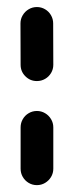

<svg xmlns="http://www.w3.org/2000/svg" viewBox="-20 -539 215 559"><path d="M87.4 0Q74.4 0 63.5 -6.5Q52.6 -13 46.3 -23.9Q40 -34.8 40 -47.8V-168.1Q40 -181.1 46.3 -192Q52.6 -203 63.5 -209.4Q74.4 -215.9 87.4 -215.9Q100.4 -215.9 111.3 -209.4Q122.2 -203 128.7 -192Q135.2 -181.1 135.2 -168.1V-47.8Q135.2 -34.8 128.7 -23.9Q122.2 -13 111.3 -6.5Q100.4 0 87.4 0ZM87.4 -303Q67.8 -303 53.9 -316.9Q40 -330.7 40 -350.4L39.6 -470.7Q39.6 -483.7 46.1 -494.6Q52.6 -505.6 63.5 -512Q74.4 -518.5 87.4 -518.5Q100.4 -518.5 111.3 -512Q122.2 -505.6 128.5 -494.6Q134.8 -483.7 134.8 -470.7L135.2 -350.4Q135.2 -337.4 128.7 -326.5Q122.2 -315.6 111.3 -309.3Q100.4 -303 87.4 -303Z"/></svg>

Font: 26F Galaxy Sans Extra Bold
Style: Regular
Weight: 800
Designer: C₂₉H₂₅N₃O₅
Version: Version 1.100